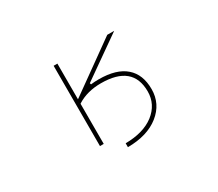

<svg xmlns="http://www.w3.org/2000/svg" viewBox="-111 -781 1223 1078"><g transform="rotate(-30 500.0 -242.0)"><path d="M449.2 35.2Q564.5 34.2 632.8 -17.6Q702.1 -71.3 702.1 -155.3Q702.1 -326.2 497.1 -326.2Q407.2 -326.2 342.8 -285.2L340.8 -283.2V-23.4H316.4V-543.9H340.8V-312.5L664.1 -543.9H709L443.4 -357.4L446.3 -348.6Q470.7 -351.6 497.1 -351.6Q612.3 -351.6 669.9 -300.8Q727.5 -251 727.5 -155.3Q727.5 -108.4 708.5 -69.3Q689.5 -30.3 651.4 0Q576.2 59.6 449.2 60.5Z"/></g></svg>

Font: Mgen+ 1mn thin
Style: Regular
Weight: 100
Designer: [Source Han Sans]
Ryoko NISHIZUKA  (kana & ideographs); Paul D. Hunt (Latin, Greek & Cyrillic); Wenlong ZHANG  (bopomofo
Version: Version 1.059.20150602